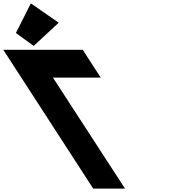

<svg xmlns="http://www.w3.org/2000/svg" viewBox="-481 -1121 1119 1141"><path d="M-386.6 -925 -280.8 -848 -132.1 -986 -297.6 -1101ZM-166.5 -660 262 0H73L-461.4 -825H10.6L117.5 -660Z"/></svg>

Font: Hussar
Style: BdOpOblSeven
Weight: 700
Foundry: Cannot Into Space Fonts
Version: Version 2.00